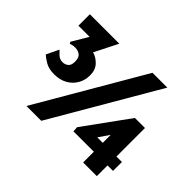

<svg xmlns="http://www.w3.org/2000/svg" viewBox="-143 -944 1190 1190"><g transform="rotate(45 452.5 -349.0)"><path d="M173 -260Q127 -260 96.5 -277.5Q66 -295 50 -311L89 -392Q97 -383 114.5 -366.5Q132 -350 157 -350Q178 -350 194 -362.5Q210 -375 210 -407Q210 -443 192 -456.5Q174 -470 149 -470Q135 -470 124.5 -467.5Q114 -465 109 -462L102 -474L165 -580H67V-680H325L248 -527Q282 -518 309 -489.5Q336 -461 336 -413Q336 -371 316 -336Q296 -301 259.5 -280.5Q223 -260 173 -260ZM728 -698 321 0H191L598 -698ZM855 -173V-95H807V-1H687V-95H508L506 -129L719 -423H807V-173ZM639 -173H687V-243Z"/></g></svg>

Font: Synthetic
Style: Bold
Weight: 700
Designer: Santiago Orozco
Foundry: Typemade
Version: Version 2.000; ttfautohint (v1.8.4.7-5d5b)